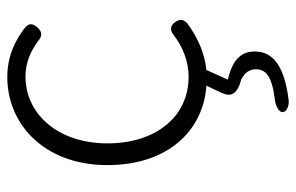

<svg xmlns="http://www.w3.org/2000/svg" viewBox="-166 -422 830 539"><g transform="rotate(-90 249.5 -152.0)"><path d="M130 -473C85 -425 56 -355 56 -266C56 -98 151 3 279 12L259 54L258 57C247 81 255 99 297 110C316 120 325 133 325 151C325 179 305 196 241 204C227 205 202 214 205 228C207 239 225 244 237 243C327 232 375 203 375 148C375 104 345 84 296 72L323 12C372 7 416 -14 453 -41C465 -51 467 -62 458 -75C448 -90 435 -91 421 -80C389 -55 348 -38 304 -38C192 -38 117 -130 117 -266C117 -403 198 -496 305 -496C344 -496 377 -481 405 -460C419 -448 431 -449 443 -463C454 -476 455 -486 442 -497C408 -524 363 -547 303 -547C237 -547 175 -521 130 -473Z"/></g></svg>

Font: GenSenRounded2 TW L
Style: Regular
Weight: 300
Version: Version 2.100;PS 2.1;hotconv 16.6.51;makeotf.lib2.5.65220 DE